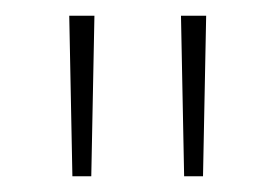

<svg xmlns="http://www.w3.org/2000/svg" viewBox="-20 -740 350 244"><path d="M68 -720 72 -516H96L100 -720ZM210 -720 214 -516H238L242 -720Z"/></svg>

Font: Aspekta 100
Style: Regular
Weight: 100
Designer: Ivo Dolenc
Version: Version 2.000